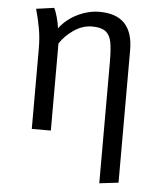

<svg xmlns="http://www.w3.org/2000/svg" viewBox="-53 -584 706 843"><g transform="rotate(5 300.0 -163.0)"><path d="M500 -382V202L416 212V-320Q416 -379 410 -410Q404 -441 384.5 -456Q365 -471 325 -471Q283 -471 245 -445Q207 -419 184 -384V0H100V-354Q100 -401 92.5 -442.5Q85 -484 73 -527L152 -538Q159 -525 166.5 -497.5Q174 -470 176 -450Q208 -492 256 -515Q304 -538 352 -538Q500 -538 500 -382Z"/></g></svg>

Font: FiraDG Mono
Style: Regular
Weight: 400
Designer: Carrois Corporate & Edenspiekermann AG
Foundry: Carrois Corporate GbR & Edenspiekermann AG
Version: Version 3.206